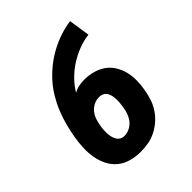

<svg xmlns="http://www.w3.org/2000/svg" viewBox="-206 -873 1012 1012"><g transform="rotate(-45 300.0 -367.5)"><path d="M258 8Q222 8 187.5 -1.5Q153 -11 127 -32.5Q101 -54 85.5 -85Q70 -116 64 -150Q58 -184 59.5 -221Q61 -258 67 -293Q74 -333 84 -371.5Q94 -410 109.5 -448Q125 -486 146.5 -522Q168 -558 196 -589Q224 -620 257 -646Q290 -672 326.5 -691.5Q363 -711 402 -724Q441 -737 482 -743L500 -624Q460 -619 422.5 -604.5Q385 -590 351 -568.5Q317 -547 287.5 -517.5Q258 -488 237 -453Q255 -464 275.5 -468Q296 -472 317 -472Q349 -472 380.5 -463.5Q412 -455 437 -437.5Q462 -420 478.5 -393.5Q495 -367 502.5 -336.5Q510 -306 509.5 -273Q509 -240 503 -207Q498 -178 489 -150Q480 -122 463 -96Q446 -70 422.5 -49.5Q399 -29 372 -15.5Q345 -2 316 3Q287 8 258 8ZM257 -112Q277 -112 296.5 -121.5Q316 -131 329 -147.5Q342 -164 349 -183.5Q356 -203 359 -223Q361 -237 362.5 -250.5Q364 -264 363.5 -278Q363 -292 360.5 -305Q358 -318 351.5 -329Q345 -340 333 -346Q321 -352 307 -352Q287 -352 268 -343Q249 -334 235.5 -317.5Q222 -301 215.5 -281.5Q209 -262 206 -243Q203 -229 202 -215Q201 -201 201.5 -187.5Q202 -174 205 -161Q208 -148 214.5 -136.5Q221 -125 232.5 -118.5Q244 -112 257 -112Z"/></g></svg>

Font: Iosevka Curly Slab HvExObl
Style: Regular
Weight: 900
Width: 7
Italic angle: -9°
Monospace: yes
Designer: Belleve Invis
Foundry: Belleve Invis
Version: Version 11.1.0; ttfautohint (v1.8.3)